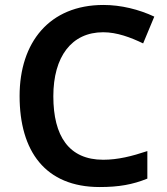

<svg xmlns="http://www.w3.org/2000/svg" viewBox="-20 -744 675 774"><path d="M396 -614C452 -614 507 -593 557 -569L602 -677C540 -706 468 -724 397 -724C179 -724 59 -573 59 -357C59 -135 162 10 382 10C459 10 515 0 574 -24V-135C511 -114 455 -100 396 -100C258 -100 195 -195 195 -356C195 -515 268 -614 396 -614Z"/></svg>

Font: Noto Sans Balinese SemiBold
Style: Regular
Weight: 600
Designer: Aditya Bayu, David Williams
Foundry: David Williams
Version: Version 2.005